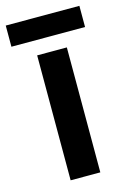

<svg xmlns="http://www.w3.org/2000/svg" viewBox="-124 -752 539 806"><g transform="rotate(-15 145.0 -349.0)"><path d="M209 0H80V-543H209ZM305 -698V-606H-15V-698Z"/></g></svg>

Font: Noto Sans Lisu SemiBold
Style: Regular
Weight: 600
Designer: Monotype Design Team. David Williams.
Foundry: Monotype Imaging Inc.
Version: Version 2.102; ttfautohint (v1.8.4.7-5d5b)